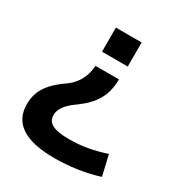

<svg xmlns="http://www.w3.org/2000/svg" viewBox="-173 -644 932 988"><g transform="rotate(30 293.0 -150.0)"><path d="M377 -297Q377 -257 366.5 -220Q356 -183 331 -149.5Q306 -116 262 -83Q230 -61 211.5 -42Q193 -23 185 -5.5Q177 12 177 30Q177 66 208.5 82Q240 98 310 98Q362 98 414 89Q466 80 524 61L552 181Q494 200 426 210Q358 220 290 220Q30 220 30 50Q30 12 42 -20Q54 -52 80.5 -82Q107 -112 152 -143Q182 -164 200 -189Q218 -214 227 -241.5Q236 -269 237 -297ZM383 -520V-377H230V-520Z"/></g></svg>

Font: M PLUS 1
Style: Bold
Weight: 700
Designer: Coji Morishita
Foundry: UNDERFOREST DESIGN
Version: Version 1.001